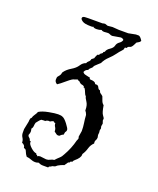

<svg xmlns="http://www.w3.org/2000/svg" viewBox="-118 -716 620 755"><g transform="rotate(20 192.0 -338.5)"><path d="M34.2 -142.6 41 -175.8Q41 -182.6 43 -190.4L46.9 -194.3Q48.8 -202.1 54.2 -209.5Q59.6 -216.8 62.5 -224.6Q76.2 -233.4 102.1 -238.3Q127.9 -243.2 140.6 -243.2Q153.3 -243.2 159.2 -240.2Q168 -237.3 181.2 -220.2Q194.3 -203.1 194.3 -197.8Q194.3 -192.4 192.9 -190.9Q191.4 -189.5 189.5 -185.5V-183.6L187.5 -174.8Q182.6 -173.8 179.7 -170.9Q176.8 -168 172.9 -165H169.9Q164.1 -164.1 159.7 -168Q155.3 -171.9 150.4 -174.8V-175.8Q150.4 -185.5 146 -191.9Q141.6 -198.2 141.6 -207H139.6Q135.7 -207 135.7 -209Q135.7 -210.9 131.8 -210.9Q127.9 -210.9 119.1 -205.1L116.2 -206.1Q106.4 -206.1 100.6 -200.2Q99.6 -201.2 97.7 -201.2L85 -200.2Q80.1 -196.3 76.2 -191.4Q72.3 -186.5 68.4 -181.6Q66.4 -175.8 65.9 -167.5Q65.4 -159.2 60.5 -154.3Q62.5 -146.5 62.5 -141.6Q62.5 -136.7 58.6 -127Q59.6 -122.1 62 -120.1Q64.5 -118.2 66.9 -115.7Q69.3 -113.3 69.8 -109.9Q70.3 -106.4 75.2 -106.4V-101.6Q75.2 -93.8 88.9 -81.5Q102.5 -69.3 112.3 -69.3V-67.4Q112.3 -64.5 115.7 -64.5Q119.1 -64.5 118.2 -59.6Q124 -63.5 130.9 -63.5L156.2 -60.5Q165 -60.5 171.9 -64.5Q178.7 -68.4 187.5 -69.3Q195.3 -78.1 203.6 -85.4Q211.9 -92.8 216.8 -103.5Q235.4 -135.7 244.1 -170.9Q248 -178.7 248 -181.6L246.1 -188.5L250 -212.9Q250 -230.5 247.6 -245.6Q245.1 -260.7 244.1 -278.3Q241.2 -287.1 235.4 -293.9V-296.9Q235.4 -316.4 227.1 -328.6Q218.8 -340.8 218.8 -345.7Q212.9 -351.6 210 -360.4Q207 -369.1 202.1 -376H198.2V-379.9Q194.3 -383.8 189.9 -384.3Q185.5 -384.8 182.1 -386.7Q178.7 -388.7 177.7 -390.1Q176.8 -391.6 174.8 -393.1Q172.9 -394.5 170.9 -394.5Q168.9 -394.5 167 -397.5V-398.4L153.3 -393.6Q146.5 -393.6 126 -376Q105.5 -358.4 95.7 -352.5Q85 -358.4 85 -368.7Q85 -378.9 87.4 -381.3Q89.8 -383.8 93.8 -389.2Q97.7 -394.5 98.1 -398.9Q98.6 -403.3 100.6 -405.3Q110.4 -418.9 127.9 -429.2Q145.5 -439.5 153.8 -452.6Q162.1 -465.8 174.8 -469.7Q176.8 -475.6 180.7 -478.5Q184.6 -481.4 186.5 -484.9Q188.5 -488.3 188 -489.3Q187.5 -490.2 189.5 -492.2L198.2 -499Q198.2 -501 201.2 -507.8Q204.1 -514.6 205.6 -516.1Q207 -517.6 208.5 -517.1Q210 -516.6 211.9 -517.6Q212.9 -519.5 212.4 -520.5Q211.9 -521.5 213.9 -522.9Q215.8 -524.4 217.3 -525.4Q218.8 -526.4 221.2 -528.3Q223.6 -530.3 223.1 -531.2Q222.7 -532.2 223.6 -534.2L227.5 -536.1Q229.5 -538.1 229.5 -539.6Q229.5 -541 232.9 -545.9Q236.3 -550.8 244.1 -555.7Q255.9 -563.5 258.3 -573.7Q260.7 -584 270 -590.3Q279.3 -596.7 281.2 -605.5Q276.4 -611.3 268.6 -611.3L234.4 -605.5Q228.5 -605.5 223.6 -608.4Q218.8 -611.3 211.9 -610.4Q205.1 -609.4 198.2 -609.4Q191.4 -609.4 187.5 -613.3Q178.7 -609.4 167 -609.4Q155.3 -609.4 152.3 -614.3Q150.4 -612.3 147.5 -612.3H141.6Q116.2 -612.3 106.9 -618.7Q97.7 -625 97.7 -629.9Q97.7 -637.7 109.4 -638.2Q121.1 -638.7 124 -638.7H181.6Q187.5 -640.6 192.4 -640.6L204.1 -636.7L223.6 -638.7L251 -636.7H290L320.3 -642.6H333Q340.8 -639.6 348.6 -626Q345.7 -620.1 341.3 -618.2Q336.9 -616.2 333 -613.3Q330.1 -607.4 327.1 -601.6Q324.2 -595.7 320.8 -592.3Q317.4 -588.9 314 -588.4Q310.5 -587.9 308.1 -585.9Q305.7 -584 304.2 -581.1Q302.7 -578.1 297.9 -580.1Q295.9 -578.1 295.9 -574.2Q295.9 -570.3 289.1 -563.5Q282.2 -556.6 273.4 -544.4Q264.6 -532.2 251 -519.5Q237.3 -506.8 229.5 -490.2Q224.6 -485.4 218.8 -480.5Q212.9 -475.6 209.5 -471.7Q206.1 -467.8 206.1 -466.3Q206.1 -464.8 203.1 -461.4Q200.2 -458 196.8 -455.6Q193.4 -453.1 191.4 -447.3Q180.7 -444.3 176.8 -433.6Q180.7 -426.8 189.5 -425.3Q198.2 -423.8 204.1 -421.9H205.1Q208 -422.9 208.5 -418.9Q209 -415 211.9 -415Q216.8 -414.1 221.7 -414.1Q232.4 -412.1 234.4 -407.7Q236.3 -403.3 240.2 -404.3Q244.1 -405.3 247.6 -402.8Q251 -400.4 253.4 -394.5Q255.9 -388.7 262.7 -387.7Q264.6 -379.9 269.5 -377Q274.4 -374 279.3 -369.1Q282.2 -361.3 285.6 -352.1Q289.1 -342.8 295.9 -337.9Q300.8 -308.6 306.6 -300.8Q312.5 -293 313.5 -290.5Q314.5 -288.1 314 -285.2Q313.5 -282.2 313.5 -280.3L317.4 -268.6L315.4 -256.8L317.4 -248L315.4 -240.2L316.4 -230.5L315.4 -220.7L317.4 -210Q317.4 -203.1 314 -197.8Q310.5 -192.4 312.5 -183.6Q300.8 -172.9 296.4 -157.2Q292 -141.6 283.2 -128.9V-126Q283.2 -112.3 262.7 -95.7Q257.8 -91.8 255.9 -85.9H254.9Q250 -87.9 246.1 -79.1H242.2L231.4 -63.5Q229.5 -63.5 217.8 -58.6Q206.1 -53.7 198.2 -45.9H196.3Q193.4 -45.9 192.4 -44.4Q191.4 -43 187.5 -43.9Q185.5 -40 180.7 -39.1Q175.8 -38.1 174.8 -33.2H152.3Q142.6 -33.2 132.8 -38.1Q127 -35.2 118.7 -35.2Q110.4 -35.2 101.1 -39.1Q91.8 -43 81.1 -43.9Q74.2 -52.7 71.3 -61Q68.4 -69.3 64.9 -70.3Q61.5 -71.3 58.6 -73.2Q58.6 -84 44.9 -89.8V-91.8Q44.9 -100.6 39.6 -108.9Q34.2 -117.2 34.2 -127Z"/></g></svg>

Font: Mountains of Christmas
Style: Regular
Weight: 400
Designer: Crystal Kluge
Foundry: Font Diner, Inc DBA Tart Workshop
Version: Version 1.003